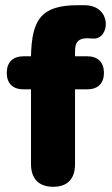

<svg xmlns="http://www.w3.org/2000/svg" viewBox="-20 -708 430 737"><path d="M184 9C240 9 268 -22 268 -78V-365H314C356 -365 379 -388 379 -428C379 -469 356 -492 314 -492H268V-505C268 -532 269 -563 319 -561L337 -560C402 -555 413 -686 306 -688H282C136 -689 102 -631 99 -492H71C29 -492 6 -469 6 -428C6 -388 29 -365 71 -365H99V-78C99 -22 129 9 184 9Z"/></svg>

Font: SN Pro Heavy
Style: Regular
Weight: 800
Designer: Tobias Whetton
Foundry: Supernotes
Version: Version 1.001;Glyphs 3.2 (3249)